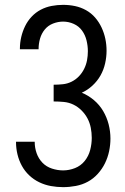

<svg xmlns="http://www.w3.org/2000/svg" viewBox="-20 -763 515 791"><path d="M240 8Q215 8 190 3.5Q165 -1 142 -12Q119 -23 100.5 -40.5Q82 -58 70 -80Q58 -102 52 -127Q46 -152 46 -177V-179H123V-178Q123 -154 131 -131.5Q139 -109 155 -92.5Q171 -76 194 -68.5Q217 -61 240 -61Q265 -61 289 -70.5Q313 -80 329 -100Q345 -120 351.5 -145Q358 -170 358 -195Q358 -216 354 -236.5Q350 -257 340.5 -275Q331 -293 316 -308Q301 -323 282.5 -332Q264 -341 243 -343Q222 -345 201 -345V-414Q220 -414 239 -416Q258 -418 275 -426.5Q292 -435 305 -448.5Q318 -462 326.5 -479Q335 -496 338.5 -514.5Q342 -533 342 -552Q342 -574 336.5 -596.5Q331 -619 318 -637Q305 -655 284 -664.5Q263 -674 240 -674Q219 -674 198.5 -666Q178 -658 164.5 -641.5Q151 -625 145 -604Q139 -583 139 -562V-560H62V-563Q62 -587 67.5 -610.5Q73 -634 83.5 -655.5Q94 -677 110.5 -694.5Q127 -712 148 -723Q169 -734 192.5 -738.5Q216 -743 240 -743Q265 -743 289 -738Q313 -733 334.5 -721Q356 -709 372 -690.5Q388 -672 398.5 -649.5Q409 -627 414 -603Q419 -579 419 -554Q419 -528 413 -501.5Q407 -475 394 -452Q381 -429 361 -410.5Q341 -392 317 -381Q344 -370 367 -350.5Q390 -331 405 -305.5Q420 -280 427.5 -251Q435 -222 435 -192Q435 -166 429.5 -140Q424 -114 412.5 -90.5Q401 -67 383 -47Q365 -27 342 -14.5Q319 -2 292.5 3Q266 8 240 8Z"/></svg>

Font: Iosevka QP
Style: Regular
Weight: 400
Designer: Belleve Invis
Foundry: Belleve Invis
Version: Version 20.0.0; ttfautohint (v1.8.4)